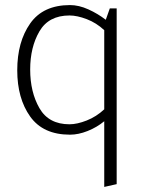

<svg xmlns="http://www.w3.org/2000/svg" viewBox="-20 -518 560 757"><path d="M440 -485V208L391 219V-40Q362 -16 325.5 -1.5Q289 13 256 13Q150 13 99 -58.5Q48 -130 48 -241Q48 -353 99 -425.5Q150 -498 256 -498Q291 -498 328.5 -481Q366 -464 397 -440L413 -485ZM391 -399Q360 -428 322 -442.5Q284 -457 254 -457Q172 -457 135.5 -394.5Q99 -332 99 -244Q99 -155 135.5 -91.5Q172 -28 254 -28Q284 -28 322 -43Q360 -58 391 -87Z"/></svg>

Font: Palanquin Thin
Style: Regular
Weight: 250
Designer: Pria Ravichandran
Version: Version 1.001